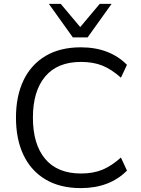

<svg xmlns="http://www.w3.org/2000/svg" viewBox="-20 -957 724 986"><path d="M62 0ZM395 9Q289 9 214.5 -35Q140 -79 101 -160Q62 -241 62 -353Q62 -464 101 -545Q140 -626 214.5 -670Q289 -714 395 -714Q470 -714 529.5 -691Q589 -668 632 -624L601 -558Q553 -601 506 -620Q459 -639 396 -639Q275 -639 212 -564Q149 -489 149 -353Q149 -216 212 -141Q275 -66 396 -66Q459 -66 506 -85.5Q553 -105 601 -148L632 -81Q589 -37 529.5 -14Q470 9 395 9ZM354 -765 231 -937H292L392 -818L492 -937H553L430 -765Z"/></svg>

Font: Winston
Style: Regular
Weight: 400
Designer: Original fonts by Vernon Adams / Changes by Cristiano Sobral
Foundry: Original fonts by Vernon Adams / Changes by Cristiano Sobral
Version: Version 2.503;July 17, 2020;FontCreator 13.0.0.2655 64-bit